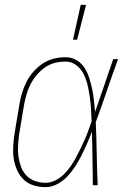

<svg xmlns="http://www.w3.org/2000/svg" viewBox="-20 -764 540 792"><path d="M168 8Q142 8 118 0.5Q94 -7 77 -24Q60 -41 50 -63.5Q40 -86 36.5 -110.5Q33 -135 34.5 -161Q36 -187 40 -213L60 -333Q64 -357 71 -380.5Q78 -404 89.5 -426.5Q101 -449 118 -468.5Q135 -488 156.5 -502Q178 -516 202 -522Q226 -528 250 -528Q275 -528 295.5 -516Q316 -504 328.5 -484.5Q341 -465 348 -442.5Q355 -420 360 -397Q365 -374 367.5 -350Q370 -326 372 -302Q391 -356 409.5 -410.5Q428 -465 447 -520H467Q443 -455 421 -390Q399 -325 375 -260Q378 -195 379 -130Q380 -65 383 0H363Q362 -55 361.5 -110Q361 -165 359 -221Q350 -196 339.5 -172.5Q329 -149 317.5 -125.5Q306 -102 291.5 -79.5Q277 -57 259 -37.5Q241 -18 217 -5Q193 8 168 8ZM168 -10Q188 -10 207.5 -19.5Q227 -29 242 -43.5Q257 -58 269.5 -75.5Q282 -93 292 -111.5Q302 -130 311 -148.5Q320 -167 328.5 -186Q337 -205 344 -224.5Q351 -244 358 -263Q357 -288 355.5 -313.5Q354 -339 350.5 -363.5Q347 -388 341.5 -412Q336 -436 325.5 -457.5Q315 -479 295.5 -494.5Q276 -510 250 -510Q228 -510 206 -504.5Q184 -499 165 -485.5Q146 -472 131 -454Q116 -436 105.5 -415.5Q95 -395 89 -373.5Q83 -352 79 -330L59 -210Q56 -187 54.5 -164Q53 -141 56 -119Q59 -97 66.5 -76.5Q74 -56 88.5 -40.5Q103 -25 124 -17.5Q145 -10 168 -10ZM281 -600 313 -744H335L298 -600Z"/></svg>

Font: Iosevka Curly Slab Thin
Style: Italic
Weight: 100
Italic angle: -9°
Monospace: yes
Designer: Belleve Invis
Foundry: Belleve Invis
Version: Version 22.1.2; ttfautohint (v1.8.4)